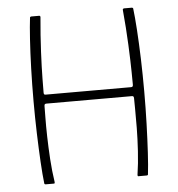

<svg xmlns="http://www.w3.org/2000/svg" viewBox="-50 -720 710 767"><g transform="rotate(-5 305.0 -336.5)"><path d="M102 0Q101 0 99 -1Q97 -2 97 -5Q93 -38 90 -90.5Q87 -143 85 -206Q83 -269 83 -335Q83 -402 85 -466Q87 -530 90.5 -583Q94 -636 98 -668Q98 -671 100 -672Q102 -673 103 -673Q111 -673 119.5 -673Q128 -673 136 -673Q138 -673 140 -669Q133 -593 130 -529Q127 -465 126.5 -422Q126 -379 126 -366Q126 -360 128 -358.5Q130 -357 133 -357Q219 -357 304.5 -357Q390 -357 477 -357Q479 -357 481.5 -358.5Q484 -360 484 -366Q484 -374 483.5 -417Q483 -460 480 -526.5Q477 -593 470 -669Q473 -673 474 -673Q482 -673 490.5 -673Q499 -673 507 -673Q508 -673 510 -672Q512 -671 512 -668Q516 -636 519.5 -582.5Q523 -529 525 -465.5Q527 -402 527 -335Q527 -269 525 -206Q523 -143 520 -90.5Q517 -38 513 -5Q513 -2 511.5 -1Q510 0 508 0Q499 0 491 0Q483 0 474 0Q471 0 471 -5Q478 -51 481 -100Q484 -149 484.5 -192.5Q485 -236 484.5 -268Q484 -300 484 -312Q484 -318 481.5 -319.5Q479 -321 477 -321Q391 -321 305 -321Q219 -321 133 -321Q130 -321 127.5 -319.5Q125 -318 125 -312Q125 -298 124.5 -265.5Q124 -233 125 -190Q126 -147 129 -99Q132 -51 139 -5Q139 0 136 0Q127 0 119 0Q111 0 102 0Z"/></g></svg>

Font: Glory ExtraLight
Style: Regular
Weight: 250
Version: Version 1.011